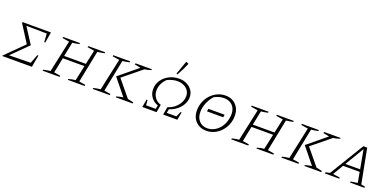

<svg xmlns="http://www.w3.org/2000/svg" viewBox="-1 -1666 5231 2569"><g transform="rotate(20 2615.0 -381.0)"><path d="M3 0 4 -8 257 -259 100 -506 101 -519H506L481 -366H466L459 -486L167 -490L310 -268V-264L84 -40L391 -45L439 -171H455L424 0Z M576 0 579 -15Q606 -21 630.5 -25.5Q655 -30 678 -32L776 -486L677 -502L680 -518H921L918 -503Q884 -496 864.5 -492.5Q845 -489 821 -487L780 -284H1089L1133 -486L1034 -502L1038 -518H1279L1277 -503Q1246 -497 1224 -493Q1202 -489 1178 -487L1087 -32L1178 -17L1175 0H935L937 -13Q961 -21 986 -25.5Q1011 -30 1035 -32L1082 -249H774L730 -32L821 -17L818 0Z M1290 0 1293 -15Q1320 -21 1344.5 -25.5Q1369 -30 1392 -32L1490 -486L1391 -502L1394 -518H1636L1633 -503Q1602 -497 1581 -493Q1560 -489 1535 -487L1444 -32L1536 -17L1533 0ZM1617 0 1619 -13Q1670 -28 1714 -34L1527 -265L1793 -484L1707 -501L1711 -518H1945L1942 -505Q1894 -489 1850 -483L1586 -268L1778 -35L1861 -17L1858 0Z M1996 0 2016 -112H2030L2036 -38H2173L2184 -91Q2126 -109 2088 -158.5Q2050 -208 2050 -274Q2050 -344 2088 -401Q2126 -458 2190.5 -491.5Q2255 -525 2334 -525Q2395 -525 2443.5 -500.5Q2492 -476 2520 -434Q2548 -392 2548 -340Q2548 -286 2522 -237Q2496 -188 2449.5 -150.5Q2403 -113 2341 -93L2330 -38H2468L2501 -112H2515L2495 0H2293L2312 -112Q2367 -128 2409 -162.5Q2451 -197 2475 -242Q2499 -287 2499 -337Q2499 -381 2475.5 -415Q2452 -449 2411.5 -467.5Q2371 -486 2320 -486Q2290 -486 2253 -477Q2216 -468 2181 -451Q2142 -417 2120 -369.5Q2098 -322 2098 -272Q2098 -214 2132 -170Q2166 -126 2218 -112L2199 0ZM2289 -570 2273 -576 2340 -764 2345 -769 2379 -753Q2362 -712 2339.5 -666Q2317 -620 2289 -570Z M2907 7Q2846 7 2798.5 -20Q2751 -47 2724.5 -95Q2698 -143 2698 -208Q2698 -273 2721 -330.5Q2744 -388 2784.5 -431.5Q2825 -475 2878.5 -500Q2932 -525 2993 -525Q3054 -525 3100.5 -498.5Q3147 -472 3173.5 -423.5Q3200 -375 3200 -310Q3200 -245 3177 -187.5Q3154 -130 3114 -86.5Q3074 -43 3021 -18Q2968 7 2907 7ZM2909 -29Q2976 -29 3034 -70.5Q3092 -112 3122 -181Q3135 -209 3143 -247.5Q3151 -286 3151 -316Q3151 -394 3106 -440Q3061 -486 2986 -486Q2949 -486 2913.5 -476Q2878 -466 2847 -448Q2800 -395 2774 -331Q2748 -267 2748 -204Q2748 -125 2792 -77Q2836 -29 2909 -29ZM2829 -241 2836 -279H3067L3061 -241Z M3262 0 3265 -15Q3292 -21 3316.5 -25.5Q3341 -30 3364 -32L3462 -486L3363 -502L3366 -518H3607L3604 -503Q3570 -496 3550.5 -492.5Q3531 -489 3507 -487L3466 -284H3775L3819 -486L3720 -502L3724 -518H3965L3963 -503Q3932 -497 3910 -493Q3888 -489 3864 -487L3773 -32L3864 -17L3861 0H3621L3623 -13Q3647 -21 3672 -25.5Q3697 -30 3721 -32L3768 -249H3460L3416 -32L3507 -17L3504 0Z M3976 0 3979 -15Q4006 -21 4030.5 -25.5Q4055 -30 4078 -32L4176 -486L4077 -502L4080 -518H4322L4319 -503Q4288 -497 4267 -493Q4246 -489 4221 -487L4130 -32L4222 -17L4219 0ZM4303 0 4305 -13Q4356 -28 4400 -34L4213 -265L4479 -484L4393 -501L4397 -518H4631L4628 -505Q4580 -489 4536 -483L4272 -268L4464 -35L4547 -17L4544 0Z M5104 -28Q5119 -26 5134 -22.5Q5149 -19 5161 -15L5160 0H4954L4957 -17L5053 -31L5026 -179H4790L4701 -30Q4726 -27 4751 -23.5Q4776 -20 4803 -15L4801 0H4595L4599 -17L4659 -31L4955 -518H5010ZM4810 -213H5020L4971 -482Z"/></g></svg>

Font: Piazzolla SC ExtraLight
Style: Italic
Weight: 200
Italic angle: -11.3°
Designer: Juan Pablo del Peral
Foundry: Huerta Tipografica
Version: Version 1.330